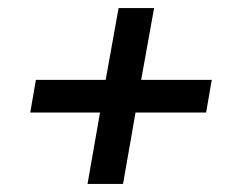

<svg xmlns="http://www.w3.org/2000/svg" viewBox="-20 -594 566 476"><path d="M197 -138 228 -315H55L69 -396H242L274 -574H362L330 -396H505L491 -315H316L285 -138Z"/></svg>

Font: Creato Display Medium
Style: Italic
Weight: 500
Italic angle: -10°
Version: Version 1.000